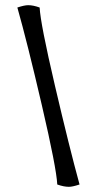

<svg xmlns="http://www.w3.org/2000/svg" viewBox="-20 -634 374 741"><path d="M201 78Q198 15 141.5 -228Q85 -471 47 -605Q74 -614 89 -614Q108 -614 133 -605Q136 -543 192 -303.5Q248 -64 287 78Q260 87 246 87Q226 87 201 78Z"/></svg>

Font: Mirza Medium
Style: Regular
Weight: 500
Designer: Arabic design by Kourosh Beigpour, Latin design by Eduardo Tunni, engineering by Lasse Fister
Version: Version 1.0010g